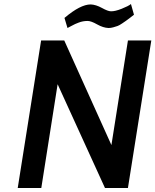

<svg xmlns="http://www.w3.org/2000/svg" viewBox="-20 -933 771 953"><path d="M300 -844Q379 -911 430 -911Q456 -910 486 -893.5Q516 -877 530 -877Q550 -876 584 -889.5Q618 -903 630 -913L645 -860Q643 -858 626.5 -845.5Q610 -833 605 -829.5Q600 -826 586 -816.5Q572 -807 563.5 -804Q555 -801 542.5 -797.5Q530 -794 519 -794Q492 -795 462 -812Q432 -829 415 -829Q403 -829 392 -827Q381 -825 369.5 -820.5Q358 -816 352.5 -813.5Q347 -811 333 -803.5Q319 -796 315 -794ZM68 0 184 -732H299L533 -213L615 -732H731L615 0H501L266 -515L185 0Z"/></svg>

Font: Exo
Style: Demi Bold Italic
Weight: 600
Designer: Natanael Gama
Version: Version 1